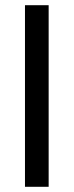

<svg xmlns="http://www.w3.org/2000/svg" viewBox="-20 -718 283 738"><path d="M76 0V-698H167V0Z"/></svg>

Font: Bricolage Grotesque 48pt Condensed ExtraBold
Style: Regular
Weight: 400
Version: Version 1.000;gftools[0.9.30]